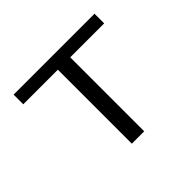

<svg xmlns="http://www.w3.org/2000/svg" viewBox="-125 -682 844 844"><g transform="rotate(-45 296.5 -260.0)"><path d="M337 -460V0H260V-460H45V-520H548V-460Z"/></g></svg>

Font: Mplus 1p
Style: Regular
Weight: 400
Version: Version 1.061